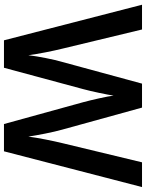

<svg xmlns="http://www.w3.org/2000/svg" viewBox="99 -946 754 993"><g transform="rotate(90 476.5 -450.0)"><path d="M948 -807H820L722 -400C709 -347 693 -268 687 -219C680 -266 664 -349 651 -394L537 -807H413L301 -395C288 -351 272 -270 266 -219C260 -268 244 -348 231 -400L133 -807H5L189 -93H331L441 -501C453 -544 471 -631 475 -660C478 -631 498 -543 509 -503L622 -93H763Z"/></g></svg>

Font: Noto Sans Kannada UI SemiBold
Style: Regular
Weight: 600
Designer: Jelle Bosma - Monotype Design Team
Foundry: Monotype Imaging Inc.
Version: Version 2.005